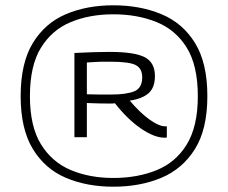

<svg xmlns="http://www.w3.org/2000/svg" viewBox="-20 -913 860 725"><path d="M408 -208Q308 -208 229 -241.5Q150 -275 104 -350.5Q58 -426 58 -550Q58 -675 104 -750.5Q150 -826 229 -859.5Q308 -893 408 -893Q509 -893 589.5 -859.5Q670 -826 716.5 -750.5Q763 -675 763 -550Q763 -425 716 -350Q669 -275 589 -241.5Q509 -208 408 -208ZM408 -241Q499 -241 571.5 -270.5Q644 -300 685.5 -368Q727 -436 727 -550Q727 -665 685.5 -732.5Q644 -800 571.5 -829.5Q499 -859 408 -859Q318 -859 247 -829.5Q176 -800 134.5 -732.5Q93 -665 93 -550Q93 -436 134.5 -368.5Q176 -301 247 -271Q318 -241 408 -241ZM602 -393Q563 -393 512.5 -427.5Q462 -462 414 -523Q408 -522 403 -522Q398 -522 393 -522Q372 -522 352.5 -522.5Q333 -523 308 -524V-395H261V-713Q303 -715 333 -716Q363 -717 394 -717Q488 -717 526.5 -697Q565 -677 565 -626Q565 -582 541 -561Q517 -540 470 -533Q508 -488 544 -462Q580 -436 604 -436Q608 -436 610 -436V-394Q607 -393 602 -393ZM399 -556Q456 -556 486.5 -568Q517 -580 517 -621Q517 -654 493 -667Q469 -680 396 -680Q377 -680 365 -680Q353 -680 340.5 -679Q328 -678 308 -677V-557Q336 -556 356.5 -556Q377 -556 399 -556Z"/></svg>

Font: Georama Extended Light
Style: Regular
Weight: 300
Width: 7
Designer: Jean-Baptiste Levee
Foundry: Production Type
Version: Version 1.000